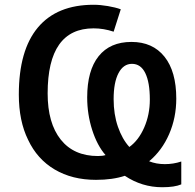

<svg xmlns="http://www.w3.org/2000/svg" viewBox="-20 -745 818 806"><path d="M532 -569Q442 -569 394 -509Q346 -449 346 -336Q346 -265 367 -199.5Q388 -134 423 -94Q411 -90 391 -90Q290 -90 235 -159Q180 -228 180 -353Q180 -626 373 -626Q415 -626 457 -612L487 -706Q465 -714 433 -719.5Q401 -725 373 -725Q219 -725 139 -629.5Q59 -534 59 -348Q59 -237 98 -158Q136 -77 209.5 -33.5Q283 10 383 10Q453 10 504 -7Q576 41 661 41Q713 41 741 29V-67Q708 -56 672 -56Q636 -56 606 -68Q660 -113 690 -182Q720 -251 720 -331Q720 -445 670.5 -507Q621 -569 532 -569ZM523 -128Q493 -161 475 -213Q457 -265 457 -329Q457 -399 477.5 -438Q498 -477 534 -477Q571 -477 590 -438Q609 -399 609 -327Q609 -264 585.5 -210Q562 -156 523 -128Z"/></svg>

Font: OpenSansMMV
Style: Semibold
Weight: 600
Designer: Steve Matteson
Foundry: Ascender Corporation
Version: Version 6.000